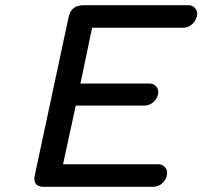

<svg xmlns="http://www.w3.org/2000/svg" viewBox="-20 -720 780 740"><path d="M149 0Q105 0 114 -44L244 -652Q253 -700 302 -700H705Q723 -700 733 -687.5Q743 -675 739 -657Q734 -638 719 -625.5Q704 -613 686 -613H335L290 -398H556Q573 -398 583 -385.5Q593 -373 589 -356Q585 -338 570 -325.5Q555 -313 538 -313H272L223 -87H589Q607 -87 617 -74.5Q627 -62 623 -44Q619 -25 604 -12.5Q589 0 571 0Z"/></svg>

Font: Sepalumica Med
Style: Italic
Weight: 500
Italic angle: -12°
Designer: Julieta Ulanovsky
Foundry: Julieta Ulanovsky
Version: Version 7.200